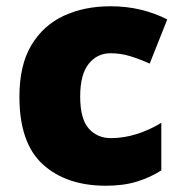

<svg xmlns="http://www.w3.org/2000/svg" viewBox="-20 -583 579 613"><path d="M318 10Q192 10 117 -58Q42 -126 42 -274Q42 -375 80 -438.5Q118 -502 183.5 -532.5Q249 -563 333 -563Q384 -563 429.5 -552Q475 -541 514 -521L458 -380Q424 -395 394.5 -404Q365 -413 333 -413Q290 -413 263 -379Q236 -345 236 -275Q236 -203 263.5 -172.5Q291 -142 334 -142Q375 -142 416.5 -155Q458 -168 495 -191V-39Q461 -17 418 -3.5Q375 10 318 10Z"/></svg>

Font: Noto Sans Cherokee Black
Style: Regular
Weight: 900
Designer: Monotype Design Team
Foundry: Monotype Imaging Inc.
Version: Version 2.001; ttfautohint (v1.8.4.7-5d5b)